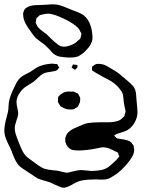

<svg xmlns="http://www.w3.org/2000/svg" viewBox="-23 -818 666 884"><path d="M502 -194Q502 -194 504 -192L510 -186Q514 -182 516 -181Q518 -180 524 -180Q530 -178 546 -176Q569 -172 579 -164Q582 -163 584 -158Q585 -156 588 -153Q591 -150 592 -147Q593 -145 593 -139Q595 -131 595 -126Q595 -120 590 -105Q579 -83 558.5 -59.5Q538 -36 515 -18Q497 -6 486.5 0Q476 6 463 8Q457 9 444 9Q427 9 418 8Q381 8 354 13Q338 16 321.5 25Q305 34 302 36Q294 40 284.5 43.5Q275 47 266 46Q264 46 259.5 44.5Q255 43 253 42Q248 40 227 31Q220 27 206 21Q197 18 183.5 14.5Q170 11 162 8Q150 4 138.5 -4Q127 -12 124 -14Q109 -24 107 -25Q102 -29 90.5 -36Q79 -43 70.5 -50Q62 -57 57 -65Q49 -76 42.5 -91.5Q36 -107 34 -112Q29 -127 24 -137Q11 -162 4 -180.5Q-3 -199 -3 -218Q-3 -239 7 -277L13 -300Q15 -308 15.5 -314Q16 -320 16 -324Q16 -332 18 -348Q23 -377 43 -417Q54 -441 62 -451Q69 -460 78 -466Q87 -472 98 -477.5Q109 -483 116 -487Q123 -491 133.5 -498.5Q144 -506 152 -510Q180 -523 216 -525Q223 -525 233 -523Q234 -523 235.5 -523.5Q237 -524 239 -523Q243 -521 245 -514Q250 -509 250 -508L249 -506Q246 -503 242 -497Q238 -493 232.5 -492Q227 -491 225 -490Q217 -488 204.5 -486.5Q192 -485 183 -482Q170 -477 157 -464.5Q144 -452 137 -446Q133 -442 113 -430Q93 -417 90 -415Q74 -402 62 -381Q53 -365 53 -347Q53 -338 57 -320Q61 -302 61 -294Q60 -281 53 -264Q45 -240 45 -228Q45 -211 52.5 -191.5Q60 -172 61 -168Q64 -161 72.5 -140Q81 -119 92 -105Q100 -95 113 -86Q126 -77 131 -73Q137 -69 152.5 -57.5Q168 -46 182 -41Q200 -36 222 -34Q226 -34 234 -33Q242 -32 247 -31Q253 -30 265 -26.5Q277 -23 286 -23Q291 -23 298 -25Q305 -27 309 -28Q335 -35 353 -35Q359 -35 375 -33Q389 -31 396 -31Q426 -31 451 -37Q467 -42 477.5 -50Q488 -58 508 -77Q513 -81 521 -91Q526 -96 526 -97Q527 -98 525.5 -99.5Q524 -101 524 -102Q523 -104 522 -108.5Q521 -113 520 -115Q518 -117 513 -119Q508 -121 506 -122Q479 -137 461 -139L452 -140Q446 -140 423 -135Q386 -127 344 -125Q318 -125 306 -129Q291 -136 283 -151.5Q275 -167 278 -184Q278 -185 281 -191Q283 -198 286 -203Q286 -203 294 -211Q307 -223 328 -231Q362 -247 380 -251Q403 -255 437 -255H482Q517 -257 532 -267L541 -275Q542 -276 545 -278.5Q548 -281 549 -283Q551 -285 551 -291Q552 -294 553.5 -297.5Q555 -301 555 -305Q555 -310 553 -316Q552 -322 550 -330Q548 -338 547 -348Q546 -354 545 -368Q544 -382 540 -391Q539 -394 536.5 -397.5Q534 -401 533 -402Q518 -424 496 -439Q488 -445 476.5 -451Q465 -457 461 -459Q452 -463 444.5 -468Q437 -473 430 -476L410 -488Q403 -492 402 -493Q400 -495 400.5 -500.5Q401 -506 401 -507L400 -510Q401 -511 402.5 -512Q404 -513 405 -514Q408 -516 411 -518Q414 -520 417 -522Q421 -524 431 -524Q441 -524 452 -521Q462 -519 486 -504Q490 -502 507 -491.5Q524 -481 537 -469L570 -441Q573 -438 581.5 -430Q590 -422 594 -416Q600 -406 602 -394.5Q604 -383 604.5 -371Q605 -359 606 -352Q607 -343 608.5 -327.5Q610 -312 610 -302Q610 -278 597.5 -255Q585 -232 564 -219Q555 -214 540 -209.5Q525 -205 517 -202Q509 -199 504 -195Q502 -195 502 -194ZM307 -506Q306 -507 310 -514Q310 -516 311 -518Q312 -520 313 -521Q315 -522 319 -520Q331 -520 333 -518Q334 -516 334 -513Q334 -510 333 -507Q323 -497 323 -497Q321 -497 318 -499Q315 -501 314 -502Q313 -503 310.5 -504Q308 -505 307 -506ZM256 -383Q258 -384 263.5 -388Q269 -392 273 -393Q285 -398 305 -396Q307 -396 310 -396.5Q313 -397 317 -396Q322 -394 325.5 -392Q329 -390 331 -389Q334 -389 336 -387Q337 -386 341 -378L346 -368Q347 -366 346.5 -364Q346 -362 346 -360Q346 -351 345 -347L340 -337Q338 -330 335 -327Q334 -325 331.5 -324Q329 -323 328 -322Q318 -316 316 -315Q313 -314 306 -314Q284 -312 266 -323Q256 -328 254 -330L249 -340Q248 -341 246 -344Q244 -347 244 -349Q243 -351 243.5 -354.5Q244 -358 244 -360Q244 -369 245 -371Q246 -375 256 -383ZM329 -556Q319 -553 295 -553Q270 -554 253.5 -557Q237 -560 224 -570Q217 -576 205 -590Q184 -611 184 -611Q178 -616 166 -624Q146 -639 143 -642Q134 -650 122 -668Q104 -692 94.5 -710Q85 -728 84 -746Q84 -748 83.5 -752Q83 -756 84 -759Q85 -764 87.5 -769.5Q90 -775 93 -778L100 -783Q108 -789 122 -792Q134 -795 160 -795Q177 -795 185 -796Q209 -798 223 -798Q239 -798 253.5 -793.5Q268 -789 289 -780Q305 -773 309 -772Q317 -769 335 -762Q353 -755 364 -746Q382 -731 391.5 -706.5Q401 -682 402 -657L403 -646Q403 -633 399 -624Q392 -603 363 -576Q342 -559 329 -556ZM203 -755H197Q187 -755 171 -751Q169 -750 165.5 -749.5Q162 -749 160 -748Q158 -747 149 -738Q145 -736 145 -734Q144 -733 144 -729Q141 -717 141 -714L145 -706Q146 -704 148 -699.5Q150 -695 152 -693Q159 -684 172 -675Q185 -666 192 -660Q192 -660 210 -642Q232 -621 244.5 -612Q257 -603 272 -603L283 -604Q318 -611 337 -632Q339 -634 342 -636Q345 -638 347 -641Q348 -644 351 -657L352 -662Q351 -665 350 -667Q349 -669 348 -670Q342 -684 336 -690Q315 -711 271 -732Q227 -753 203 -755Z"/></svg>

Font: Rubik-Burned
Style: Regular
Weight: 400
Designer: NaN (generative design), Hubert & Fischer (Rubik source font outlines)
Foundry: NaN, Hubert & Fischer
Version: Version 1.000